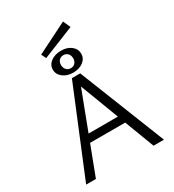

<svg xmlns="http://www.w3.org/2000/svg" viewBox="-235 -1142 1150 1272"><g transform="rotate(-30 340.5 -506.0)"><path d="M558.5 0 323.8 -617.5H352.4L117.5 0H42.8L313.7 -658H377.2L638.2 0ZM161.6 -226.5 183.1 -285H479.4L510.5 -226.5ZM232.8 -858.2 215.1 -894.6 450.2 -1012.5 475.6 -956ZM340.4 -684.9Q293.9 -684.9 263.1 -709.2Q232.3 -733.5 232.3 -769.5Q232.3 -805.6 263.3 -828.7Q294.4 -851.8 342 -851.8Q388.7 -851.8 418.7 -827.7Q448.6 -803.7 448.6 -767.5Q448.6 -731.6 418.1 -708.2Q387.7 -684.9 340.4 -684.9ZM341.4 -718.3Q361.4 -718.3 374.3 -731.9Q387.2 -745.5 387.2 -767.8Q387.2 -790.2 374.3 -804.3Q361.3 -818.4 340.4 -818.4Q320.5 -818.4 307.5 -805.1Q294.5 -791.8 294.5 -769.5Q294.5 -747.5 307.7 -732.9Q321 -718.3 341.4 -718.3Z"/></g></svg>

Font: Ysabeau
Style: Bold
Weight: 700
Designer: Christian Thalmann (Catharsis Fonts)
Version: Version 2.000;gftools[0.9.27.dev2+g8671c4b]